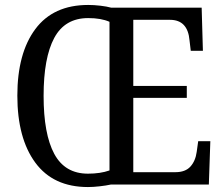

<svg xmlns="http://www.w3.org/2000/svg" viewBox="-20 -745 906 775"><path d="M50 -359Q50 -530 122.5 -627.5Q195 -725 336 -725Q359 -725 385 -722Q411 -719 429 -714H794L799 -540H750L745 -582Q738 -665 666 -665H518V-398H734V-350H518V-50H688Q728 -50 748.5 -72.5Q769 -95 774 -132L780 -175H829L823 0H427Q409 4 382.5 7Q356 10 335 10Q195 10 122.5 -88.5Q50 -187 50 -359ZM422 -57V-657Q388 -672 336 -672Q242 -672 199 -592Q156 -512 156 -358Q156 -204 199 -124Q242 -44 335 -44Q385 -44 422 -57Z"/></svg>

Font: Noto Serif Narrow
Style: Regular
Weight: 400
Width: 4
Designer: Monotype Design Team
Foundry: Monotype Imaging Inc.
Version: Version 1.001